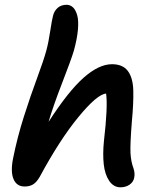

<svg xmlns="http://www.w3.org/2000/svg" viewBox="-20 -759 685 811"><path d="M84 28.8Q50.8 28.8 37.4 -2Q23.9 -32.7 35.2 -89.8Q53.2 -179.7 81.1 -267.1Q108.9 -354.5 137 -430.2Q165 -505.9 175.8 -545.9Q185.1 -580.6 192.1 -627.7Q199.2 -674.8 204.1 -692.9Q209 -712.9 223.6 -725.8Q238.3 -738.8 262.2 -738.8Q277.8 -738.3 289.1 -727.1Q300.3 -715.8 306.4 -693.6Q312.5 -671.4 309.1 -633.1Q305.7 -594.7 292 -544.9Q280.8 -507.3 242.4 -408.4Q204.1 -309.6 185.1 -244.1Q268.1 -373 332.8 -430.4Q397.5 -487.8 453.1 -487.8Q498.5 -487.8 520 -459.2Q541.5 -430.7 543 -377Q544.4 -323.2 537.1 -247.1Q529.3 -148.9 531.2 -112.5Q533.2 -76.2 543.9 -47.9Q550.8 -26.9 546.9 -8.8Q543.9 9.3 527.6 20.8Q511.2 32.2 488.8 32.2Q460 32.2 441.4 5.1Q422.9 -22 418.2 -65.2Q413.6 -108.4 418.9 -162.1Q436 -308.6 428.2 -363.8Q390.1 -360.8 311 -264.4Q231.9 -168 147.9 -12.2Q134.3 11.2 119.6 20Q105 28.8 84 28.8Z"/></svg>

Font: Shantell Sans Bouncy
Style: Italic
Weight: 500
Italic angle: -11.31°
Designer: Stephen Nixon, Anya Danilova, Shantell Martin
Foundry: Arrow Type
Version: Version 1.006;[9816181b4]